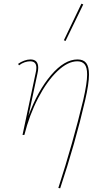

<svg xmlns="http://www.w3.org/2000/svg" viewBox="-20 -731 560 1040"><path d="M462 -327Q462 -277 441 -187Q387 46 306 289L296 287Q375 44 431 -190Q452 -282 452 -327Q452 -366 438.5 -382.5Q425 -399 399 -399Q347 -399 290.5 -345Q234 -291 186.5 -199.5Q139 -108 112 0H102L173 -335Q177 -351 177 -364Q177 -399 143 -399Q129 -399 113 -393.5Q97 -388 83 -377L78 -385Q93 -396 111 -402.5Q129 -409 145 -409Q187 -409 187 -364Q187 -349 183 -333L134 -103Q184 -239 256.5 -324Q329 -409 400 -409Q432 -409 447 -389.5Q462 -370 462 -327ZM326 -513 421 -711 431 -707 335 -509Z"/></svg>

Font: Ysabeau Hairline
Style: Italic
Weight: 100
Italic angle: -12°
Designer: Christian Thalmann (Catharsis Fonts)
Version: Version 0.003